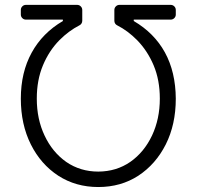

<svg xmlns="http://www.w3.org/2000/svg" viewBox="-20 -747 796 777"><path d="M215.9 -35.9Q145.2 -82 104.8 -162.6Q64.3 -243.6 64.3 -347.7Q64.3 -454.2 108.3 -534.1Q152 -613.6 234.4 -661.9V-667.6H84.9Q76.3 -667.6 70.3 -673.7Q64.3 -679.7 64.3 -688.2V-706.7Q64.3 -715.2 70.3 -721.2Q76.3 -727.3 84.9 -727.3H291.9Q300.8 -727.3 306.8 -721.2Q312.9 -715.2 312.9 -706.7V-663Q312.9 -657 309.8 -652Q306.8 -647 301.5 -644.5Q258.5 -622.5 220.5 -584.5Q178.3 -541.5 153.8 -482.6Q128.9 -423.3 128.9 -348Q128.9 -264.6 160.5 -198.2Q191.8 -131.4 248.2 -91.6Q305 -52.6 377.8 -52.6Q451 -52.9 507.5 -92Q563.2 -131 595.2 -198.5Q626.8 -265.6 626.8 -348Q626.8 -422.9 601.9 -482.2Q577.1 -541.2 535.2 -584.2Q497.5 -622.5 454.2 -644.5Q448.9 -647 445.8 -652Q442.8 -657 442.8 -663V-706.7Q442.8 -715.2 448.9 -721.2Q454.9 -727.3 463.4 -727.3H670.5Q679.3 -727.3 685.4 -721.2Q691.4 -715.2 691.4 -706.7V-688.2Q691.4 -679.7 685.4 -673.7Q679.3 -667.6 670.5 -667.6H521.3V-661.9Q604 -613.6 647.4 -534.8Q690.7 -455.6 691.4 -347.7Q691.4 -243.3 650.9 -162.6Q610.4 -82.4 539.8 -35.9Q469.1 9.9 377.8 9.9Q286.9 9.9 215.9 -35.9Z"/></svg>

Font: DeltaSans Light
Style: Regular
Weight: 300
Designer: Rasmus Andersson
Foundry: rsms
Version: Version 3.012